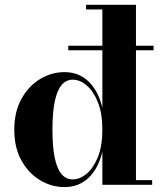

<svg xmlns="http://www.w3.org/2000/svg" viewBox="-20 -770 678 800"><path d="M264.5 -560.5V-579.5H620V-560.5ZM248.5 9.5Q195 9.5 147.2 -19Q99.5 -47.5 69.5 -101Q39.5 -154.5 39.5 -229.5Q39.5 -304.5 69.5 -358.2Q99.5 -412 147.2 -440.8Q195 -469.5 248.5 -469.5Q309 -469.5 349.5 -430Q390 -390.5 406.5 -321V-730.5H338.5V-750H546.5V-19.5H614V0H406.5V-138Q390 -68.5 349.5 -29.5Q309 9.5 248.5 9.5ZM283 -22.5Q313 -22.5 341.2 -46.2Q369.5 -70 388 -116Q406.5 -162 406.5 -229.5Q406.5 -297.5 388 -343.8Q369.5 -390 341.2 -414Q313 -438 283 -438Q255 -438 236.2 -415.2Q217.5 -392.5 208 -346.5Q198.5 -300.5 198.5 -229.5Q198.5 -158.5 208 -112.8Q217.5 -67 236.2 -44.8Q255 -22.5 283 -22.5Z"/></svg>

Font: Bodoni Moda 11pt
Style: Bold
Weight: 700
Designer: Owen Earl
Foundry: indestructible type
Version: Version 2.004